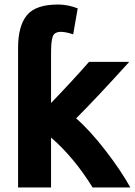

<svg xmlns="http://www.w3.org/2000/svg" viewBox="-20 -813 597 850"><path d="M60 17V-600Q60 -698 99 -745.5Q138 -793 237 -793Q280 -793 324 -776L304 -661Q271 -672 250 -672Q221 -672 213.5 -651.5Q206 -631 206 -578V-357Q307 -462 374 -539H552Q411 -383 317 -289Q377 -237 446 -148Q515 -59 557 17H390Q307 -117 206 -204V17Z"/></svg>

Font: Repo
Style: Bold
Weight: 700
Designer: Stefan Peev
Foundry: Context Ltd
Version: Version 001.000